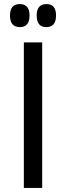

<svg xmlns="http://www.w3.org/2000/svg" viewBox="-20 -922 324 942"><path d="M77 -789Q29 -789 29 -846Q29 -902 77 -902Q125 -902 125 -846Q125 -789 77 -789ZM207 -789Q160 -789 160 -846Q160 -902 208 -902Q255 -902 255 -846Q255 -789 207 -789ZM97 0V-714H187V0Z"/></svg>

Font: Noto Sans Living
Style: Regular
Weight: 400
Designer: Monotype Design Team
Foundry: Monotype Imaging Inc.
Version: Version 2.013; ttfautohint (v1.8.4.7-5d5b)